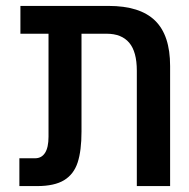

<svg xmlns="http://www.w3.org/2000/svg" viewBox="-20 -629 640 649"><path d="M340.5 -515H255.5V-184.5Q255.5 -119.5 242.5 -79.8Q229.5 -40 196.8 -20Q164 0 105.5 0H45.5V-94H98.5Q120.5 -94 132.2 -112.2Q144 -130.5 144 -167V-515H49V-609H347Q453 -609 504 -559.5Q555 -510 555 -406V0H442.5V-390Q442.5 -454 416.8 -484.5Q391 -515 340.5 -515Z"/></svg>

Font: JuliaMono Medium
Style: Regular
Weight: 500
Monospace: yes
Designer: cormullion
Foundry: corm
Version: Version 0.054; ttfautohint (v1.8.4)